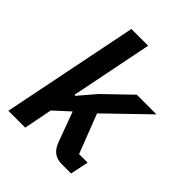

<svg xmlns="http://www.w3.org/2000/svg" viewBox="-207 -861 981 981"><g transform="rotate(45 284.0 -370.0)"><path d="M20 0 169 -740H290L220 -389L201 -296H208L285 -386L426 -522H568L350 -311L432 -99H494L473 0H408Q371 0 348.5 -17.5Q326 -35 313 -72L255 -230L172 -154L142 0Z"/></g></svg>

Font: IBM Plex Sans SemiBold
Style: Italic
Weight: 600
Italic angle: -11.31°
Designer: Mike Abbink, Paul van der Laan, Pieter van Rosmalen
Foundry: Bold Monday
Version: Version 3.201